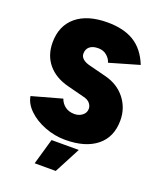

<svg xmlns="http://www.w3.org/2000/svg" viewBox="-164 -813 927 1113"><g transform="rotate(20 300.0 -256.0)"><path d="M30 -158 214 -209Q224 -181 247 -164Q270 -147 304 -147Q332 -147 352.5 -163Q373 -179 373 -204Q373 -222 360 -237.5Q347 -253 321 -259L216 -286Q134 -307 89 -361Q44 -415 44 -494Q44 -597 112.5 -654.5Q181 -712 305 -712Q405 -712 469.5 -672.5Q534 -633 569 -546L386 -493Q380 -516 358.5 -534.5Q337 -553 305 -553Q271 -553 252.5 -537.5Q234 -522 234 -494Q234 -476 249 -462.5Q264 -449 292 -442L398 -415Q477 -395 522.5 -337Q568 -279 568 -203Q568 -100 498.5 -44Q429 12 305 12Q240 12 179 -11.5Q118 -35 77.5 -74Q37 -113 30 -158ZM232 40H400L316 200H186Z"/></g></svg>

Font: Oak Sans Black
Style: Regular
Weight: 900
Designer: Erik Kennedy, Walven
Foundry: Erik Kennedy, Walven
Version: Version 1.000